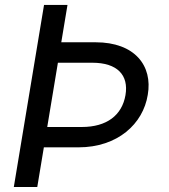

<svg xmlns="http://www.w3.org/2000/svg" viewBox="-20 -747 674 767"><path d="M155.9 -727.3 35.2 0H128.9L155.2 -158.4H293.3C449.9 -158.4 551.8 -252.1 570.3 -368.3C590.6 -484.4 518.5 -578.1 361.9 -578.1H224.8L249.6 -727.3ZM168.7 -239.7 211.3 -496.4H348.7C448.5 -496.4 495 -447.1 481.2 -366.8C467.3 -286.6 406.6 -239.7 306.8 -239.7Z"/></svg>

Font: Margiela Sans Text
Style: Italic
Weight: 400
Italic angle: -9.39999°
Designer: Stefan Endress, Andreas Faust
Version: Version 1.100;FEAKit 1.0